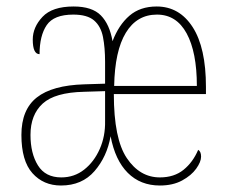

<svg xmlns="http://www.w3.org/2000/svg" viewBox="-20 -562 701 592"><path d="M168 10Q114 10 80 -28Q46 -66 46 -146Q46 -224 93.5 -261.5Q141 -299 240 -302L304 -304V-371Q304 -415 297.5 -448Q291 -481 270 -499Q249 -517 206 -517Q146 -517 124 -484.5Q102 -452 102 -395Q81 -395 81 -440Q81 -478 111 -510Q141 -542 207 -542Q264 -542 291 -514.5Q318 -487 327 -435Q346 -485 379 -513.5Q412 -542 463 -542Q533 -542 574 -478.5Q615 -415 615 -294V-272H331Q331 -134 371 -74.5Q411 -15 473 -15Q517 -15 546 -38.5Q575 -62 591 -100Q600 -95 600 -79Q600 -63 585 -42Q570 -21 541.5 -5.5Q513 10 473 10Q413 10 374 -29Q335 -68 321 -142Q310 -79 271.5 -34.5Q233 10 168 10ZM587 -297Q587 -401 555.5 -459Q524 -517 464 -517Q402 -517 368 -461Q334 -405 332 -297ZM169 -15Q209 -15 239.5 -39Q270 -63 287.5 -102.5Q305 -142 304 -189V-281L239 -279Q149 -277 111.5 -242.5Q74 -208 74 -146Q74 -89 97 -52Q120 -15 169 -15Z"/></svg>

Font: Noto Serif Condensed Thin
Style: Regular
Weight: 100
Width: 3
Designer: Monotype Design Team
Foundry: Monotype Imaging Inc.
Version: Version 2.013; ttfautohint (v1.8.4.7-5d5b)